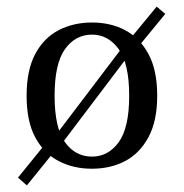

<svg xmlns="http://www.w3.org/2000/svg" viewBox="-20 -494 550 575"><path d="M151.6 -46 130.6 -67.7 356.5 -365.3 377.4 -344.4ZM60.5 61.3 33.9 37.9 120.2 -68.5 145.2 -43.5ZM386.3 -344.4 362.1 -368.5 449.2 -474.2 475 -452.4ZM254.8 11.3Q200 11.3 155.6 -11.7Q111.3 -34.7 85.5 -82.7Q59.7 -130.6 59.7 -207.3Q59.7 -283.9 85.5 -332.3Q111.3 -380.6 155.6 -403.6Q200 -426.6 255.6 -426.6Q311.3 -426.6 354.8 -403.6Q398.4 -380.6 424.6 -332.3Q450.8 -283.9 450.8 -207.3Q450.8 -131.5 424.6 -83.1Q398.4 -34.7 354.8 -11.7Q311.3 11.3 254.8 11.3ZM255.6 -25Q304 -25 335.5 -68.1Q366.9 -111.3 366.9 -207.3Q366.9 -303.2 335.5 -346.8Q304 -390.3 255.6 -390.3Q205.6 -390.3 174.6 -346.8Q143.5 -303.2 143.5 -207.3Q143.5 -111.3 174.6 -68.1Q205.6 -25 255.6 -25Z"/></svg>

Font: Playfair 9pt
Style: Regular
Weight: 400
Designer: Claus Eggers Sørensen
Foundry: Claus Eggers Sørensen
Version: Version 2.203